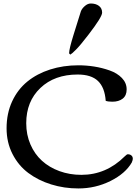

<svg xmlns="http://www.w3.org/2000/svg" viewBox="-20 -1063 779 1097"><path d="M498.5 -1043Q527.3 -1043 545.4 -1029.3Q563.5 -1015.6 563.5 -990.7Q563.5 -965.8 483.9 -862.8Q438.5 -803.7 413.6 -778.8Q389.6 -754.9 381.8 -751L375 -757.8V-760.3Q375 -782.7 399.9 -863.3Q437 -983.4 441.9 -997.6Q447.3 -1013.2 464.1 -1028.1Q481 -1043 498.5 -1043ZM129.9 -358.9Q129.9 -293.5 153.8 -238Q177.7 -182.6 219.7 -144.5Q261.7 -106.4 319.8 -85.2Q377.9 -64 444.8 -64Q586.9 -64 692.9 -169.9Q704.6 -181.6 710 -181.6Q722.7 -181.6 730.7 -174.8Q738.8 -168 738.8 -155.8Q738.8 -148.4 733.4 -136.2H733.9Q697.3 -71.8 611.6 -29.1Q525.9 13.7 427.7 13.7Q346.2 13.7 272.5 -9.3Q198.7 -32.2 141.8 -74.7Q85 -117.2 51.3 -183.3Q17.6 -249.5 17.6 -330.1Q17.6 -415 49.3 -483.6Q81.1 -552.2 136.5 -597.2Q191.9 -642.1 266.6 -666Q341.3 -689.9 428.2 -689.9Q472.7 -689.9 517.8 -682.9Q563 -675.8 606.2 -660.6Q649.4 -645.5 676.5 -617.4Q703.6 -589.4 703.6 -552.2Q703.6 -517.1 681.2 -499.5Q658.7 -481.9 622.1 -481.9Q598.1 -481.9 584 -486.8Q578.6 -563 540 -600.1Q501.5 -637.2 423.8 -637.2Q291.5 -637.2 210.7 -560.3Q129.9 -483.4 129.9 -358.9Z"/></svg>

Font: Corben
Style: Regular
Weight: 400
Designer: vernon adams
Foundry: vernon adams
Version: Version 1.100